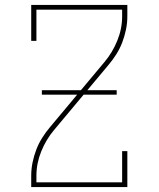

<svg xmlns="http://www.w3.org/2000/svg" viewBox="-20 -755 640 775"><path d="M106 0V-46Q106 -73 111.5 -99.5Q117 -126 126.5 -151Q136 -176 150.5 -199Q165 -222 182 -242L402 -505Q434 -543 453.5 -591Q473 -639 473 -689V-716H127V-590H106V-735H494V-689Q494 -662 488.5 -635.5Q483 -609 473.5 -584Q464 -559 449.5 -536Q435 -513 418 -493L198 -230Q166 -192 146.5 -144Q127 -96 127 -46V-19H473V-145H494V0ZM149 -373V-391H451V-373Z"/></svg>

Font: Iosevka Curly Slab ThEx
Style: Regular
Weight: 100
Width: 7
Monospace: yes
Designer: Belleve Invis
Foundry: Belleve Invis
Version: Version 11.1.0; ttfautohint (v1.8.3)